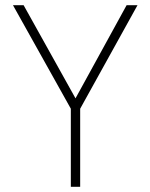

<svg xmlns="http://www.w3.org/2000/svg" viewBox="-20 -720 580 740"><path d="M289 -301V0H253V-301L30 -700H71L271 -341L468 -700H510Z"/></svg>

Font: TitilliumMaps29L
Style: 1 wt
Weight: 100
Designer: Campivisivi
Foundry: Accademia di Belle Arti di Urbino and students of MA course of Visual design
Version: Version 001.001